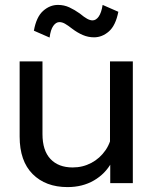

<svg xmlns="http://www.w3.org/2000/svg" viewBox="-20 -746 627 782"><path d="M521 0H429V-96L428 -124V-496H521ZM437 -212 456 -192Q460 -131 434.5 -84.5Q409 -38 362.5 -11Q316 16 255 16Q166 16 113 -37Q60 -90 60 -190V-496H153V-200Q153 -133 185.5 -98.5Q218 -64 276 -64Q317 -64 352 -82.5Q387 -101 410 -134.5Q433 -168 437 -212ZM398 -726 462 -698Q451 -642 423.5 -618Q396 -594 363 -594Q339 -594 317 -603.5Q295 -613 274 -629Q256 -643 244.5 -649.5Q233 -656 222 -656Q208 -656 197 -640.5Q186 -625 182 -593L118 -621Q128 -677 155.5 -701.5Q183 -726 216 -726Q241 -726 262.5 -716Q284 -706 305 -691Q323 -676 335 -669.5Q347 -663 357 -663Q371 -663 382 -678.5Q393 -694 398 -726Z"/></svg>

Font: Wix Madefor Display Medium
Style: Regular
Weight: 500
Designer: Dalton Maag Ltd
Foundry: Dalton Maag Ltd
Version: Version 3.100